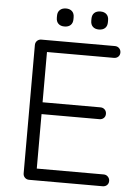

<svg xmlns="http://www.w3.org/2000/svg" viewBox="-58 -910 685 955"><g transform="rotate(5 284.0 -432.5)"><path d="M521 -29Q521 -16 512.5 -8Q504 0 491 0H124Q111 0 102.5 -8.5Q94 -17 94 -30V-670Q94 -683 102.5 -691.5Q111 -700 124 -700H491Q504 -700 512.5 -691.5Q521 -683 521 -670Q521 -657 512.5 -649Q504 -641 491 -641H157V-390H446Q459 -390 467.5 -381.5Q476 -373 476 -360Q476 -347 467.5 -339Q459 -331 446 -331H157V-59H491Q504 -59 512.5 -50Q521 -41 521 -29ZM191 -815V-825Q191 -844 202.5 -854.5Q214 -865 233 -865Q252 -865 263 -854.5Q274 -844 274 -825V-815Q274 -796 263 -785.5Q252 -775 232 -775Q213 -775 202 -785.5Q191 -796 191 -815ZM363 -815V-825Q363 -844 374 -854.5Q385 -865 405 -865Q424 -865 435 -854.5Q446 -844 446 -825V-815Q446 -796 435 -785.5Q424 -775 404 -775Q385 -775 374 -785.5Q363 -796 363 -815Z"/></g></svg>

Font: Quicksand
Style: Regular
Weight: 400
Designer: Andrew Paglinawan
Foundry: Andrew Paglinawan
Version: Version 3.000